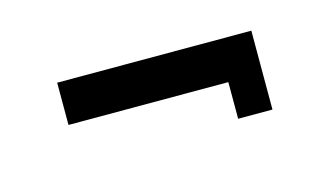

<svg xmlns="http://www.w3.org/2000/svg" viewBox="-32 -389 420 241"><g transform="rotate(-15 178.0 -268.5)"><path d="M301.1 -217.9V-320.4H48.8V-265.5H256.5V-217.9Z"/></g></svg>

Font: SaysetthaMai Thin
Style: Regular
Weight: 100
Designer: John M. Durdin
Foundry: Lao Script for Windows
Version: Version 1.101